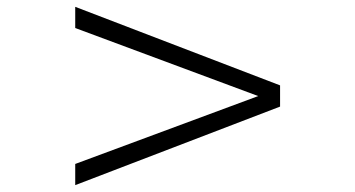

<svg xmlns="http://www.w3.org/2000/svg" viewBox="-20 -581 1040 562"><path d="M200.2 -39.1V-101.1L735.8 -299.8L200.2 -499V-561L799.8 -331.1V-269Z"/></svg>

Font: Charis SIL Cyr
Style: Bold
Weight: 700
Foundry: SIL International
Version: Version 5.000